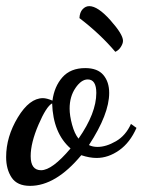

<svg xmlns="http://www.w3.org/2000/svg" viewBox="-32 -574 465 626"><path d="M-12 -62Q-12 -128 26 -191Q64 -254 108 -254Q120 -254 139 -246Q145 -292 171.5 -322Q198 -352 246 -352Q286 -352 305 -329.5Q324 -307 324 -271Q324 -202 258 -101Q270 -95 286 -95Q314 -95 346 -113.5Q378 -132 395 -170L413 -157Q392 -109 356.5 -84Q321 -59 283 -59Q260 -59 233 -68Q150 32 66 32Q24 32 6 5Q-12 -22 -12 -62ZM68 -65Q68 -19 102 -19Q138 -19 198 -90Q141 -140 138 -237Q119 -227 93.5 -167.5Q68 -108 68 -65ZM195 -220Q195 -197 203 -167.5Q211 -138 224 -122Q282 -205 282 -271Q282 -315 254 -315Q233 -315 214 -287Q195 -259 195 -220ZM227 -515Q228 -534 237.5 -544Q247 -554 259 -554Q287 -554 328 -508Q369 -462 369 -441Q369 -432 362 -421Q355 -410 344 -405Q295 -463 227 -515Z"/></svg>

Font: TypoPRO Dancing Script
Style: Bold
Weight: 700
Designer: Pablo Impallari
Foundry: Pablo Impallari. www.impallari.com Igino Marini. www.ikern.com
Version: Version 1.002